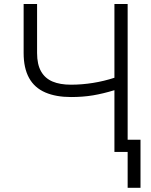

<svg xmlns="http://www.w3.org/2000/svg" viewBox="-20 -747 744 944"><path d="M203.1 -292.3Q96.2 -338.1 96.2 -486.2V-727.3H162.3V-486.2Q162.3 -430 182.2 -395.6Q201.3 -361.9 238.1 -346.2Q274.9 -330.6 328.8 -330.6Q382.8 -330.6 437.1 -339.3Q491.5 -348 542.6 -364.7V-727.3H607.6V-60H670.8V176.5H607.6V0H542.6V-303.6Q487.2 -286.6 437.3 -278.2Q387.4 -269.9 329.2 -269.9Q255.3 -269.9 203.1 -292.3Z"/></svg>

Font: DeltaSans Light
Style: Regular
Weight: 300
Designer: Rasmus Andersson
Foundry: rsms
Version: Version 3.012